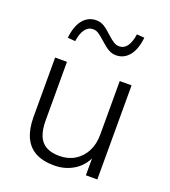

<svg xmlns="http://www.w3.org/2000/svg" viewBox="-134 -824 822 930"><g transform="rotate(20 276.5 -359.0)"><path d="M251 8Q193 8 154.5 -13Q116 -34 97 -76Q78 -118 78 -180V-485H139V-183Q139 -136 151.5 -105Q164 -74 191 -59Q218 -44 259 -44Q304 -44 338 -64.5Q372 -85 391.5 -122Q411 -159 411 -209V-485H472V0H413V-117H425Q406 -56 359 -24Q312 8 251 8ZM142 -593 103 -596Q109 -656 135.5 -689.5Q162 -723 205 -723Q226 -723 244.5 -712Q263 -701 287 -678Q309 -658 322.5 -650Q336 -642 349 -642Q375 -642 390.5 -663.5Q406 -685 412 -726L451 -723Q445 -663 418.5 -629.5Q392 -596 350 -596Q330 -596 311.5 -606.5Q293 -617 267 -641Q245 -661 232 -669Q219 -677 205 -677Q180 -677 164 -655.5Q148 -634 142 -593Z"/></g></svg>

Font: Nunito Sans 12pt ExtraLight Light
Style: Regular
Weight: 300
Version: Version 3.101;gftools[0.9.27]